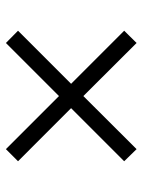

<svg xmlns="http://www.w3.org/2000/svg" viewBox="64 -609 482 650"><g transform="rotate(90 305.0 -284.0)"><path d="M484.9 -63 525.9 -104 346.2 -283.7 525.9 -463.4 484.9 -505.4 305.2 -325.2 125.5 -505.4 84 -463.4 263.7 -283.7 84 -104 125.5 -63 305.2 -242.7Z"/></g></svg>

Font: Raveo Display Display Light
Style: Regular
Weight: 300
Designer: Jakub Foglar, Rasmus Andersson (Inter)
Foundry: Jakubfoglar.com
Version: Version 1.100;Glyphs 3.2.3 (3260)